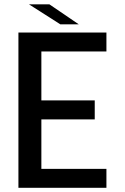

<svg xmlns="http://www.w3.org/2000/svg" viewBox="-20 -892 593 912"><path d="M485.5 -90V0H67.5V-737.5H485.5V-647.5H176.5V-415H430V-325H176.5V-90ZM354 -776.5H266.5L117.5 -871.5H214.5Z"/></svg>

Font: Epilogue Medium
Style: Regular
Weight: 500
Designer: Tyler Finck
Foundry: Etcetera Type Co
Version: Version 2.111; ttfautohint (v1.8.3)